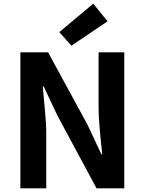

<svg xmlns="http://www.w3.org/2000/svg" viewBox="-20 -1026 789 1046"><path d="M91 0H232V-297C232 -382 219 -475 213 -555H218L293 -396L506 0H657V-741H517V-445C517 -361 529 -263 537 -186H532L457 -346L242 -741H91ZM369 -777 566 -910 488 -1006 303 -851Z"/></svg>

Font: Noto Sans Mono CJK TC
Style: Bold
Weight: 700
Designer: Ryoko NISHIZUKA 西塚涼子 (kana, bopomofo & ideographs); Paul D. Hunt (Latin, Greek & Cyrillic); Sandoll Communications 산돌커뮤니
Foundry: Adobe
Version: Version 2.004;hotconv 1.0.118;makeotfexe 2.5.65603